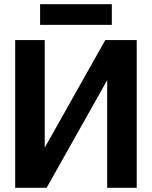

<svg xmlns="http://www.w3.org/2000/svg" viewBox="-20 -890 720 910"><path d="M628 0H488V-510L201 0H52V-700H192V-190L479 -700H628ZM170 -772V-870H510V-772Z"/></svg>

Font: Tektur SemiBold
Style: Regular
Weight: 600
Designer: Adam Jagosz
Foundry: Adam Jagosz
Version: Version 1.005;gftools[0.9.30]